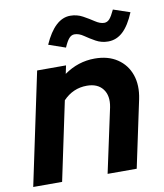

<svg xmlns="http://www.w3.org/2000/svg" viewBox="-85 -809 750 877"><g transform="rotate(-10 290.0 -370.5)"><path d="M-2 0 108 -521H242L234 -483Q299 -529 376 -529Q438 -529 480.5 -500.5Q523 -472 540 -423Q557 -374 544 -311L478 0H343L407 -298Q417 -350 393 -381.5Q369 -413 319 -413Q287 -413 259.5 -401Q232 -389 209 -365L132 0ZM256 -601 178 -628Q228 -741 300 -741Q331 -741 357.5 -726.5Q384 -712 406.5 -697Q429 -682 448 -682Q462 -682 472.5 -693.5Q483 -705 497 -735L574 -709Q550 -651 520 -623Q490 -595 451 -595Q420 -595 394 -609.5Q368 -624 346.5 -639Q325 -654 304 -654Q290 -654 279 -641.5Q268 -629 256 -601Z"/></g></svg>

Font: Red Hat Display ExtraBold
Style: Italic
Weight: 800
Italic angle: -12°
Designer: Pentagram, MCKL
Foundry: Pentagram, MCKL
Version: Version 1.023